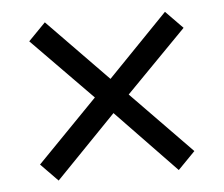

<svg xmlns="http://www.w3.org/2000/svg" viewBox="-38 -576 574 492"><g transform="rotate(-5 248.5 -329.5)"><path d="M94 -126 50 -171 205 -330 50 -488 94 -533 249 -374 403 -533 447 -488 292 -330 447 -171 403 -126 249 -286Z"/></g></svg>

Font: Mada
Style: Regular
Weight: 400
Designer: Khaled Hosny
Version: Version 1.5